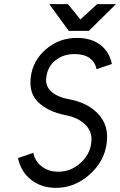

<svg xmlns="http://www.w3.org/2000/svg" viewBox="-20 -895 580 927"><path d="M218 -875 312 -746H409L540 -875H449L368 -801L308 -875ZM352 -712Q266 -712 203 -658Q171 -631 152.5 -597.5Q134 -564 129 -525Q118 -445 165 -401Q213 -355 297 -339Q359 -327 394 -291Q428 -256 420 -202Q412 -145 366 -106Q321 -66 261 -66Q214 -66 182 -91Q149 -116 141 -157L67 -132Q80 -67 129 -28Q179 12 250 12Q340 12 411 -51Q483 -114 495 -202Q507 -288 455 -344Q403 -400 312 -416Q246 -429 219 -462Q198 -487 204 -525Q211 -574 247 -603Q285 -634 340 -634Q385 -634 412 -615Q439 -596 446 -561L520 -586Q509 -644 465 -678Q420 -712 352 -712Z"/></svg>

Font: Unageo
Style: Regular-Italic
Weight: 400
Designer: Richard Sepsi
Foundry: Richard Sepsi
Version: Version 2.000